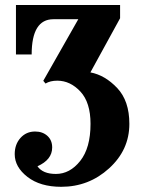

<svg xmlns="http://www.w3.org/2000/svg" viewBox="-20 -508 579 758"><path d="M336.9 -222.2Q394.5 -211.4 442.6 -160.6Q490.7 -109.9 490.7 -19Q490.7 84 410.6 156.7Q330.6 229.5 221.7 229.5Q138.7 229.5 88.4 190.4Q38.1 151.4 38.1 100.6Q38.1 62 60.8 36.6Q83.5 11.2 118.7 11.2Q147.9 11.2 167 28.3Q186 45.4 186 74.2Q186 122.6 127.9 148.4Q148.9 178.7 200.7 178.7Q255.9 178.7 296.6 127.4Q337.4 76.2 337.4 -19Q337.4 -103.5 297.4 -146.5Q257.3 -189.5 206.1 -189.5Q178.2 -189.5 159.7 -178.2L150.9 -189L289.1 -432.1H190.9Q105 -432.1 105 -293H43V-488.3H454.1V-436Z"/></svg>

Font: Munson
Style: Bold
Weight: 700
Designer: Paul James MIller
Foundry: High-Logic / Made with FontCreator
Version: Version 2.10;May 5, 2019;FontCreator 11.5.0.2430 64-bit